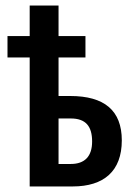

<svg xmlns="http://www.w3.org/2000/svg" viewBox="-20 -672 488 692"><path d="M191 -652H87V-542H7V-465H87V0H242C354 0 419 -55 419 -166C419 -274 356 -326 233 -326H191V-465H288V-542H191ZM235 -245C289 -245 312 -217 312 -162C312 -109 286 -81 235 -81H191V-245Z"/></svg>

Font: Noto Sans Display Condensed Medium
Style: Regular
Weight: 500
Width: 3
Designer: Monotype Design Team
Foundry: Monotype Imaging Inc.
Version: Version 1.900